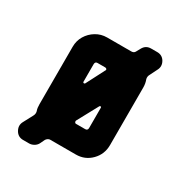

<svg xmlns="http://www.w3.org/2000/svg" viewBox="-153 -681 798 850"><g transform="rotate(30 246.0 -256.0)"><path d="M446 -506 427 -468Q421 -457 424 -445Q431 -427 431 -406V-112Q431 -65 399 -32.5Q367 0 321 0H190Q179 0 170 12L158 37Q152 48 140.5 54.5Q129 61 117 61H86Q60 61 47 38Q34 15 46 -7L72 -56Q78 -67 75 -79Q72 -87 71 -95Q70 -103 70 -112V-406Q70 -437 85 -462Q100 -487 125.5 -502.5Q151 -518 182 -518H305Q319 -518 324 -529L335 -549Q348 -573 375 -573H406Q432 -573 445 -551Q458 -528 446 -506ZM248 -388Q251 -391 248.5 -395Q246 -399 241 -399H201Q189 -399 189 -385V-296Q189 -292 192.5 -291Q196 -290 199 -293ZM313 -131V-235Q313 -239 309.5 -239.5Q306 -240 304 -237L246 -130Q245 -126 247 -122Q249 -118 253 -118H300Q313 -118 313 -131Z"/></g></svg>

Font: Monomaniac One
Style: Regular
Weight: 400
Version: Version 1.000; ttfautohint (v1.8.3)